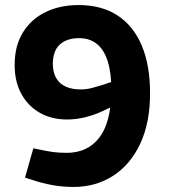

<svg xmlns="http://www.w3.org/2000/svg" viewBox="-20 -730 669 760"><path d="M291 -710Q382 -710 445 -669Q508 -628 541 -550Q574 -472 574 -361Q574 -244 535 -161Q496 -78 427.5 -34Q359 10 271 10Q229 10 189 3Q149 -4 104 -19L79 -27L112 -143L136 -138Q164 -132 188 -128.5Q212 -125 244 -125Q326 -125 372.5 -184.5Q419 -244 421 -369Q421 -441 406.5 -487Q392 -533 363.5 -556Q335 -579 293 -579Q245 -579 217 -554Q189 -529 189 -475Q190 -442 203 -420Q216 -398 240.5 -387Q265 -376 299 -376Q322 -376 343 -381.5Q364 -387 390 -395L436 -411L445 -318L388 -291Q354 -275 317.5 -266Q281 -257 245 -257Q185 -257 138.5 -283Q92 -309 65 -357.5Q38 -406 38 -473Q38 -549 71 -602Q104 -655 161 -682.5Q218 -710 291 -710Z"/></svg>

Font: REM SemiBold
Style: Regular
Weight: 600
Designer: Octavio Pardo
Foundry: Ashler Design
Version: Version 1.005;gftools[0.9.28]